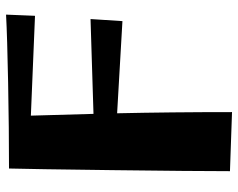

<svg xmlns="http://www.w3.org/2000/svg" viewBox="-98 -702 805 650"><g transform="rotate(-90 305.0 -377.5)"><path d="M59 -750Q193 -750 349.5 -753Q506 -756 580 -760L576 -662L238 -676L244 -464L565 -474L558 -366L246 -384Q250 -204 250 5L50 -2Q50 -121 53.5 -400.5Q57 -680 59 -750Z"/></g></svg>

Font: Otomanopee One
Style: Regular
Weight: 400
Designer: Das Ende der Wildnis
Foundry: Gutenberg Labo
Version: Version 3.005